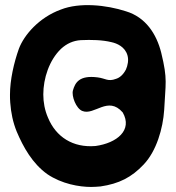

<svg xmlns="http://www.w3.org/2000/svg" viewBox="-20 -740 695 760"><path d="M629.9 -304.7C634.8 -410.2 644.5 -423.8 618.2 -531.2C599.6 -605.5 556.6 -671.9 478.5 -695.3C400.4 -720.7 294.9 -731.4 220.7 -702.1C134.8 -670.9 75.2 -601.6 54.7 -546.9C35.2 -492.2 19.5 -423.8 19.5 -365.2C19.5 -354.5 19.5 -344.7 20.5 -334C23.4 -293.9 31.2 -255.9 45.9 -219.7C72.3 -157.2 108.4 -92.8 167 -50.8C224.6 -11.7 293.9 0 340.8 0C353.5 0 365.2 -1 377.9 -2C451.2 -12.7 501 -38.1 548.8 -88.9C599.6 -142.6 625 -231.4 629.9 -304.7ZM268.6 -381.8C262.7 -359.4 281.2 -310.5 305.7 -300.8C353.5 -281.2 407.2 -362.3 465.8 -294.9C505.9 -224.6 442.4 -173.8 358.4 -162.1C268.6 -154.3 201.2 -198.2 169.9 -274.4C157.2 -303.7 151.4 -335 151.4 -366.2C151.4 -429.7 174.8 -502 221.7 -546.9C244.1 -567.4 269.5 -579.1 299.8 -581.1C342.8 -583 384.8 -582 420.9 -573.2C443.4 -568.4 474.6 -554.7 484.4 -521.5C490.2 -502 485.4 -480.5 478.5 -464.8C466.8 -442.4 452.1 -431.6 438.5 -427.7C407.2 -416 397.5 -429.7 367.2 -433.6C293 -443.4 277.3 -412.1 268.6 -381.8Z"/></svg>

Font: Day Care
Style: Regular
Weight: 400
Designer: Noponies
Version: Version 1.000;PS 001.000;hotconv 1.0.88;makeotf.lib2.5.64775